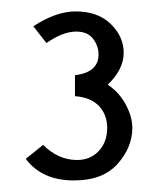

<svg xmlns="http://www.w3.org/2000/svg" viewBox="-20 -703 276 335"><path d="M24.9 -425.8 55.2 -450.2Q81.1 -424.3 113.8 -423.8Q137.7 -423.8 152.3 -439.5Q167 -455.1 167 -480Q167 -502.9 152.6 -518.1Q138.2 -533.2 110.8 -535.2V-571.8Q151.9 -576.7 151.9 -607.9Q151.9 -623 142.3 -635.5Q132.8 -647.9 112.8 -647.9Q89.8 -647.9 61 -627.9L38.1 -657.2Q78.1 -683.1 111.8 -683.1Q150.9 -683.1 173.3 -661.1Q195.8 -639.2 195.8 -610.8Q195.8 -582 168 -555.2Q188 -542 199.5 -520.5Q210.9 -499 210.9 -480Q210.9 -445.8 185.1 -417Q159.2 -388.2 109.9 -388.2Q53.7 -387.7 24.9 -425.8Z"/></svg>

Font: Carme
Style: Regular
Weight: 400
Version: 1.000